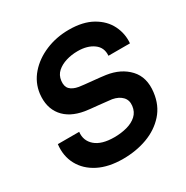

<svg xmlns="http://www.w3.org/2000/svg" viewBox="-165 -849 966 997"><g transform="rotate(-30 317.5 -350.0)"><path d="M291 11Q205 11 145 -19.5Q85 -50 56 -103.5Q27 -157 35 -225H163Q157 -174 194.5 -141.5Q232 -109 308 -109Q348 -109 383.5 -118.5Q419 -128 442 -149Q465 -170 469 -204Q473 -237 453 -258Q433 -279 396 -286Q386 -287 364.5 -289.5Q343 -292 318.5 -294.5Q294 -297 273 -299Q252 -301 242 -303Q158 -317 117 -368Q76 -419 85 -498Q93 -561 135 -609Q177 -657 241.5 -684Q306 -711 381 -711Q465 -711 520.5 -679.5Q576 -648 601 -597.5Q626 -547 621 -491H492Q496 -539 459.5 -565.5Q423 -592 365 -592Q328 -592 295.5 -582Q263 -572 241 -552.5Q219 -533 215 -501Q211 -468 227.5 -451Q244 -434 278 -428Q289 -426 310 -424Q331 -422 354.5 -419.5Q378 -417 399 -415Q420 -413 431 -411Q514 -399 562.5 -347Q611 -295 600 -209Q591 -136 547 -87Q503 -38 436.5 -13.5Q370 11 291 11Z"/></g></svg>

Font: Haskoy Bold
Style: Italic
Weight: 700
Designer: Ertekin Erdin
Foundry: Ertekin Erdin
Version: Version 2.000; ttfautohint (v1.8.4.7-5d5b)